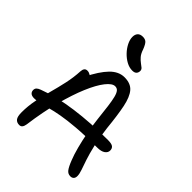

<svg xmlns="http://www.w3.org/2000/svg" viewBox="-274 -1125 1273 1273"><g transform="rotate(45 363.0 -488.5)"><path d="M618 9Q596 9 581.5 -9.5Q567 -28 550 -72Q535 -109 521 -162Q507 -215 496 -274Q485 -333 479 -386Q472 -451 466 -497Q460 -543 453 -570.5Q446 -598 435.5 -611Q425 -624 407 -624Q380 -624 346.5 -581.5Q313 -539 280 -461Q247 -383 218 -274Q189 -165 171 -31Q168 -12 160.5 -2Q153 8 138 8Q115 8 102.5 -7.5Q90 -23 90 -63Q90 -121 101.5 -178.5Q113 -236 129 -294Q145 -352 158 -411.5Q171 -471 174 -531Q175 -548 182 -557.5Q189 -567 204 -567Q218 -567 231 -559Q244 -551 255 -534L218 -524Q264 -617 309.5 -663.5Q355 -710 409 -710Q467 -710 496 -676Q525 -642 539.5 -571.5Q554 -501 565 -389Q575 -306 589 -246Q603 -186 617 -144Q631 -102 641 -74Q651 -46 651 -25Q651 -9 642.5 0Q634 9 618 9ZM83 -187Q61 -187 50.5 -196.5Q40 -206 40 -222Q40 -235 48 -243.5Q56 -252 75 -259Q183 -300 323 -319Q463 -338 625 -338Q660 -338 672.5 -328Q685 -318 685 -299Q685 -279 666 -265.5Q647 -252 610 -252Q495 -252 417 -245.5Q339 -239 286.5 -229.5Q234 -220 199 -210Q164 -200 137.5 -193.5Q111 -187 83 -187ZM413 -777Q385 -777 357.5 -792Q330 -807 307 -831Q284 -855 270 -883Q256 -911 256 -936Q256 -959 268 -972.5Q280 -986 305 -986Q326 -986 338.5 -975Q351 -964 365 -928Q375 -897 390 -880Q405 -863 419 -853Q433 -843 443 -834.5Q453 -826 453 -813Q453 -797 443.5 -787Q434 -777 413 -777Z"/></g></svg>

Font: Shantell Sans Light
Style: Regular
Weight: 400
Version: Version 1.011;[c5ecc13dd]